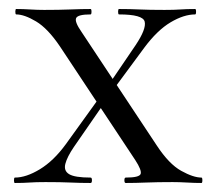

<svg xmlns="http://www.w3.org/2000/svg" viewBox="-20 -406 479 426"><path d="M259 0Q256 0 256 -6Q256 -12 259 -12Q289 -12 292 -20Q295 -28 280 -51L113 -303Q86 -343 60 -358.5Q34 -374 16 -374Q14 -374 14 -380Q14 -386 16 -386Q31 -386 47 -385Q63 -384 78 -384Q111 -384 136 -385Q161 -386 181 -386Q183 -386 183 -380Q183 -374 181 -374Q153 -374 149 -366Q145 -358 161 -335L328 -83Q355 -42 382 -27Q409 -12 427 -12Q429 -12 429 -6Q429 0 427 0Q412 0 395 -1Q378 -2 363 -2Q329 -2 304.5 -1Q280 0 259 0ZM13 0Q11 0 11 -6Q11 -12 13 -12Q38 -12 68.5 -30.5Q99 -49 126 -86L206 -197L218 -187L144 -80Q129 -58 125 -42.5Q121 -27 133.5 -19.5Q146 -12 181 -12Q184 -12 184 -6Q184 0 181 0Q158 0 136.5 -1Q115 -2 81 -2Q59 -2 45.5 -1Q32 0 13 0ZM221 -193 211 -203 281 -306Q305 -342 301 -358Q297 -374 244 -374Q242 -374 242 -380Q242 -386 244 -386Q268 -386 289.5 -385Q311 -384 345 -384Q367 -384 380.5 -385Q394 -386 413 -386Q415 -386 415 -380Q415 -374 413 -374Q388 -374 358.5 -356.5Q329 -339 300 -300Z"/></svg>

Font: Cormorant Garamond Light
Style: Regular
Weight: 400
Version: Version 4.001